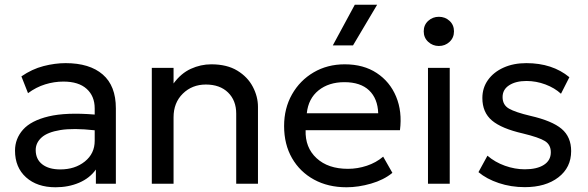

<svg xmlns="http://www.w3.org/2000/svg" viewBox="-20 -777 2486 812"><path d="M215 15Q137 15 90.2 -27Q43.5 -69 43.5 -140Q43.5 -190.5 77.5 -228.8Q111.5 -267 185.8 -284.8Q260 -302.5 380.5 -292.5V-318.5Q380.5 -370.5 346.5 -401.2Q312.5 -432 248 -432Q209 -432 171 -420.2Q133 -408.5 98.5 -383L70.5 -454Q115.5 -485 164 -497.5Q212.5 -510 257.5 -510Q359 -510 414.5 -462Q470 -414 470 -319V0H385.5V-60Q359.5 -23.5 314.5 -4.2Q269.5 15 215 15ZM131 -142.5Q131 -103.5 158.8 -82Q186.5 -60.5 235 -60.5Q297 -60.5 338.8 -94Q380.5 -127.5 380.5 -181.5V-226Q290 -236 235.2 -227Q180.5 -218 155.8 -195.5Q131 -173 131 -142.5Z M622 0V-490H714V-424Q745.5 -467 787.2 -486Q829 -505 873.5 -505Q940 -505 983.8 -478.2Q1027.5 -451.5 1049.2 -410Q1071 -368.5 1071 -325V0H979V-296.5Q979 -352 944.5 -385.8Q910 -419.5 850.5 -419.5Q792.5 -419.5 753.2 -381Q714 -342.5 714 -281V0Z M1445.5 15Q1367.5 15 1308 -17.5Q1248.5 -50 1215 -108.2Q1181.5 -166.5 1181.5 -244Q1181.5 -319 1215 -378Q1248.5 -437 1306.5 -471Q1364.5 -505 1438 -505Q1517.5 -505 1573.2 -468.2Q1629 -431.5 1655.2 -368.5Q1681.5 -305.5 1671.5 -226.5H1272.5Q1270 -153 1318.8 -108Q1367.5 -63 1451.5 -63Q1492 -63 1531.2 -76Q1570.5 -89 1600.5 -114.5L1639.5 -46Q1603 -16 1549.2 -0.5Q1495.5 15 1445.5 15ZM1277.5 -298H1579.5Q1577.5 -360 1541 -394.8Q1504.5 -429.5 1436.5 -429.5Q1370.5 -429.5 1327.2 -394.8Q1284 -360 1277.5 -298ZM1387.5 -585 1480.5 -757H1575L1473 -585Z M1790 0V-490H1882V0ZM1836 -582.5Q1810 -582.5 1791 -600Q1772 -617.5 1772 -644.5Q1772 -671.5 1791 -688.8Q1810 -706 1836 -706Q1862.5 -706 1881.2 -688.8Q1900 -671.5 1900 -644.5Q1900 -617.5 1881.2 -600Q1862.5 -582.5 1836 -582.5Z M2199.5 14.5Q2141 14.5 2089.5 -2.8Q2038 -20 2003.5 -49L2041.5 -118.5Q2073.5 -91 2115.5 -76Q2157.5 -61 2199.5 -61Q2251 -61 2280.2 -79.8Q2309.5 -98.5 2309.5 -133Q2309.5 -165 2284.5 -180.5Q2259.5 -196 2191.5 -212.5Q2101.5 -233 2060.8 -267.2Q2020 -301.5 2020 -362.5Q2020 -405.5 2043.8 -438.8Q2067.5 -472 2109.5 -491Q2151.5 -510 2206 -510Q2316 -510 2388 -450.5L2352.5 -380.5Q2326 -405 2286.8 -419.8Q2247.5 -434.5 2206.5 -434.5Q2161.5 -434.5 2133.5 -416.5Q2105.5 -398.5 2105.5 -366.5Q2105.5 -333 2132.8 -317.5Q2160 -302 2223.5 -287Q2315 -266 2355.2 -232Q2395.5 -198 2395.5 -138Q2395.5 -68.5 2341.5 -27Q2287.5 14.5 2199.5 14.5Z"/></svg>

Font: Geologica Light
Style: Regular
Weight: 300
Designer: Sindre Bremnes, Frode Helland
Foundry: Monokrom Skriftforlag AS
Version: Version 1.010; ttfautohint (v1.8.4.7-5d5b);gftools[0.9.28]